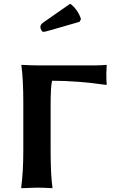

<svg xmlns="http://www.w3.org/2000/svg" viewBox="-20 -990 603 1013"><path d="M350.1 -970.2 208 -871.1C197.9 -863.9 192.9 -856 192.9 -847.2C192.9 -842.3 194.6 -836.8 198 -830.8C201.4 -824.8 205.1 -821.8 209 -821.8C213.5 -821.8 226.6 -824.9 248 -831.1L399.9 -875L407.2 -889.2C402.7 -904.5 395.3 -919.6 385 -934.6C374.8 -949.5 363.1 -961.4 350.1 -970.2ZM247.1 -435.1C247.1 -502.8 249.7 -545.7 254.9 -564C343.8 -564 439.1 -556.6 541 -542L543 -545.9C541.7 -556.3 541 -575.4 541 -603C541 -612.1 541.7 -626.1 543 -645L541 -647.9C524.7 -646 504.7 -645 481 -645H176.8C154 -645 126.5 -646 94.2 -647.9L92.8 -645C99.6 -597.5 103 -530.8 103 -444.8V-200.2C103 -121.4 99.3 -54.7 91.8 0L94.2 2.9L172.9 0C196.3 0 224 1 255.9 2.9L256.8 0C250.3 -44.3 247.1 -111 247.1 -200.2Z"/></svg>

Font: Linux Biolinum G
Style: Bold
Weight: 700
Designer: Philipp H. Poll
Foundry: Philipp H. Poll
Version: Version 1.1.0